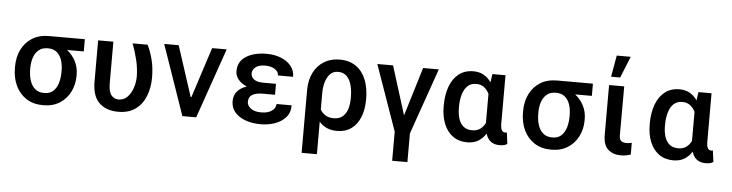

<svg xmlns="http://www.w3.org/2000/svg" viewBox="-53 -1024 5675 1489"><g transform="rotate(5 2784.5 -279.0)"><path d="M54 -258.5V-269.9Q54 -343 82.4 -401.6Q110.8 -460.2 165 -494.3Q219.1 -528.4 295.8 -528.4H574.9V-433.2H445Q486.2 -400.9 510.8 -353.5Q535.5 -306.1 535.5 -248.6V-238.6Q535.5 -172.2 507.5 -115.6Q479.4 -58.9 426.1 -24.5Q372.9 9.9 297.2 9.9Q219.8 9.9 165.5 -25.4Q111.2 -60.7 82.6 -121.6Q54 -182.5 54 -258.5ZM172.9 -269.9V-258.5Q172.9 -211.3 185.4 -171.9Q197.8 -132.5 225 -108.8Q252.1 -85.2 297.2 -85.2Q340.2 -85.2 366.3 -108.8Q392.4 -132.5 404.5 -171.9Q416.5 -211.3 416.5 -258.5V-269.9Q416.5 -313.9 404.5 -351Q392.4 -388.1 365.9 -410.7Q339.5 -433.2 295.8 -433.2Q252.1 -433.2 225 -410.7Q197.8 -388.1 185.4 -351Q172.9 -313.9 172.9 -269.9Z M678.3 -528.4H796.9V-206.7Q796.9 -139.2 819.2 -112.2Q841.6 -85.2 875.4 -85.2Q916.2 -85.2 944.2 -114Q972.3 -142.8 986.9 -186.8Q1001.4 -230.8 1001.4 -276.6Q1000.4 -341.6 984.9 -404.7Q969.5 -467.7 946.7 -528.4H1063.6Q1085.9 -483.7 1103 -420.3Q1120 -356.9 1120 -276.6Q1120 -199.2 1094.8 -134.1Q1069.6 -68.9 1016.7 -29.5Q963.8 9.9 880.7 9.9Q787.6 9.9 733 -42.4Q678.3 -94.8 678.3 -208.1Z M1677.6 -545.5 1487.9 0H1380.3L1191.1 -545.5H1304L1431.5 -153.1H1437.1L1564.3 -545.5Z M1985.1 -312.9H2081.7V-227.6H1985.1Q1933.6 -227.6 1905 -210.4Q1876.4 -193.2 1876.4 -154.5Q1876.4 -126.4 1905.2 -104.2Q1933.9 -82 1987.2 -82Q2040.1 -82 2070 -104.6Q2099.8 -127.1 2099.8 -157.3H2217.3Q2217.3 -99.4 2183.9 -62.3Q2150.6 -25.2 2098.7 -7.6Q2046.9 9.9 1991.1 9.9Q1924.4 9.9 1871.8 -9.1Q1819.2 -28.1 1788.7 -63.7Q1758.2 -99.4 1758.2 -149.1Q1758.2 -195 1784.3 -226Q1810.4 -257.1 1858.3 -272.4Q1816.1 -289.4 1791.9 -318.9Q1767.8 -348.4 1767.8 -383.5Q1767.8 -459.2 1829.5 -498.8Q1891.3 -538.4 1991.1 -538.4Q2050.8 -538.4 2100.3 -519Q2149.9 -499.6 2179.5 -463.8Q2209.2 -427.9 2209.2 -378.6H2091.3Q2091.3 -408.4 2061.4 -427.4Q2031.6 -446.4 1987.6 -446.4Q1935 -446.4 1910.7 -424.9Q1886.4 -403.4 1886.4 -378.6Q1886.4 -349.4 1910 -331.1Q1933.6 -312.9 1985.1 -312.9Z M2326.3 203.1V-283.4Q2326.3 -364.3 2356.2 -422.6Q2386 -480.8 2438.2 -512.1Q2490.4 -543.3 2557.2 -543.3Q2633.9 -543.3 2685.4 -507.1Q2736.9 -470.9 2762.6 -406.8Q2788.4 -342.7 2788.4 -259.6V-249.6Q2788.4 -174.4 2764.9 -115.6Q2741.5 -56.8 2695.8 -23.4Q2650.2 9.9 2584.2 9.9Q2539.1 9.9 2504.6 -5.5Q2470.2 -21 2445.3 -49.4V203.1ZM2445.3 -277.3V-144.5Q2460.6 -117.9 2486.2 -101.9Q2511.7 -85.9 2551.1 -85.9Q2593.4 -85.9 2619.5 -108Q2645.6 -130 2657.5 -167.1Q2669.4 -204.2 2669.4 -249.6V-259.6Q2669.4 -310.4 2658.2 -353.2Q2647 -396 2621.6 -421.7Q2596.2 -447.4 2553.6 -447.4Q2515.3 -447.4 2491.5 -421.9Q2467.7 -396.3 2456.5 -357.2Q2445.3 -318.2 2445.3 -277.3Z M2973.7 -534.4 3092.3 -155.5 3207.7 -534.4H3329.9L3149.9 -20.2V203.1H3031.2V-24.1L2851.2 -534.4Z M3392.4 -249.6V-259.6Q3392.4 -342.7 3416 -406.8Q3439.6 -470.9 3485.8 -507.1Q3532 -543.3 3599.1 -543.3Q3645.6 -543.3 3679.7 -523.8Q3713.8 -504.3 3737.6 -469.1L3747.2 -534.4H3849.1V-159.8Q3849.1 -119 3859.2 -105.1Q3869.3 -91.3 3884.9 -91.3Q3893.1 -91.3 3898.1 -93.4L3909.8 -4.6Q3893.8 5.3 3879.1 7.6Q3864.3 9.9 3848 9.9Q3809.7 9.9 3782.8 -9.2Q3756 -28.4 3742.5 -70.3Q3718.8 -32.3 3683.2 -11.2Q3647.7 9.9 3598.4 9.9Q3532.3 9.9 3486.3 -23.4Q3440.3 -56.8 3416.4 -115.6Q3392.4 -174.4 3392.4 -249.6ZM3511 -259.6V-249.6Q3511 -204.2 3522.5 -167.3Q3534.1 -130.3 3559.8 -108.5Q3585.6 -86.6 3628.2 -86.6Q3665.8 -86.6 3690.3 -104.4Q3714.8 -122.2 3730.1 -152V-378.9Q3714.8 -410.2 3690.3 -428.8Q3665.8 -447.4 3629.6 -447.4Q3587 -447.4 3560.9 -421.7Q3534.8 -396 3522.9 -353.2Q3511 -310.4 3511 -259.6Z M4009.2 -258.5V-269.9Q4009.2 -343 4037.6 -401.6Q4066.1 -460.2 4120.2 -494.3Q4174.4 -528.4 4251.1 -528.4H4530.2V-433.2H4400.2Q4441.4 -400.9 4466.1 -353.5Q4490.8 -306.1 4490.8 -248.6V-238.6Q4490.8 -172.2 4462.7 -115.6Q4434.7 -58.9 4381.4 -24.5Q4328.1 9.9 4252.5 9.9Q4175.1 9.9 4120.7 -25.4Q4066.4 -60.7 4037.8 -121.6Q4009.2 -182.5 4009.2 -258.5ZM4128.2 -269.9V-258.5Q4128.2 -211.3 4140.6 -171.9Q4153.1 -132.5 4180.2 -108.8Q4207.4 -85.2 4252.5 -85.2Q4295.5 -85.2 4321.6 -108.8Q4347.7 -132.5 4359.7 -171.9Q4371.8 -211.3 4371.8 -258.5V-269.9Q4371.8 -313.9 4359.7 -351Q4347.7 -388.1 4321.2 -410.7Q4294.7 -433.2 4251.1 -433.2Q4207.4 -433.2 4180.2 -410.7Q4153.1 -388.1 4140.6 -351Q4128.2 -313.9 4128.2 -269.9Z M4655.9 -528.4H4773.8L4773.1 -149.9Q4773.1 -113.6 4788.7 -103Q4804.3 -92.3 4829.2 -92.3Q4840.9 -92.3 4852.3 -94.1Q4863.6 -95.9 4870.4 -97.7V-5.7Q4856.2 -1.4 4837.2 2.7Q4818.2 6.7 4792.3 6.7Q4733.3 6.7 4694.6 -27.2Q4655.9 -61.1 4655.9 -142.4ZM4665.8 -594.1 4695.3 -761.4H4804L4736.5 -594.1Z M4996.4 -249.6V-259.6Q4996.4 -342.7 5020.1 -406.8Q5043.7 -470.9 5089.8 -507.1Q5136 -543.3 5203.1 -543.3Q5249.6 -543.3 5283.7 -523.8Q5317.8 -504.3 5341.6 -469.1L5351.2 -534.4H5453.1V-159.8Q5453.1 -119 5463.2 -105.1Q5473.4 -91.3 5489 -91.3Q5497.2 -91.3 5502.1 -93.4L5513.8 -4.6Q5497.9 5.3 5483.1 7.6Q5468.4 9.9 5452.1 9.9Q5413.7 9.9 5386.9 -9.2Q5360.1 -28.4 5346.6 -70.3Q5322.8 -32.3 5287.3 -11.2Q5251.8 9.9 5202.4 9.9Q5136.4 9.9 5090.4 -23.4Q5044.4 -56.8 5020.4 -115.6Q4996.4 -174.4 4996.4 -249.6ZM5115.1 -259.6V-249.6Q5115.1 -204.2 5126.6 -167.3Q5138.1 -130.3 5163.9 -108.5Q5189.6 -86.6 5232.2 -86.6Q5269.9 -86.6 5294.4 -104.4Q5318.9 -122.2 5334.2 -152V-378.9Q5318.9 -410.2 5294.4 -428.8Q5269.9 -447.4 5233.7 -447.4Q5191.1 -447.4 5165 -421.7Q5138.8 -396 5127 -353.2Q5115.1 -310.4 5115.1 -259.6Z"/></g></svg>

Font: Interface Medium
Style: Regular
Weight: 500
Designer: Rasmus Andersson
Foundry: rsms
Version: Version 1.8